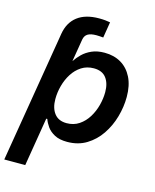

<svg xmlns="http://www.w3.org/2000/svg" viewBox="-149 -823 902 1119"><g transform="rotate(15 302.0 -264.0)"><path d="M93.3 -441.4 109.9 -541 117.7 -588.9Q129.4 -659.2 177.7 -696.3Q226.1 -733.4 308.1 -733.4Q328.6 -733.4 345.7 -731.7Q362.8 -730 375 -727.5L359.4 -631.8Q349.6 -632.8 338.6 -633.5Q327.6 -634.3 317.9 -634.3Q283.7 -634.3 266.1 -623.5Q248.5 -612.8 244.1 -588.4L236.3 -541L219.7 -441.4ZM-13.7 204.1 109.9 -541H233.9L219.2 -453.6H222.7Q236.8 -475.6 259.3 -497.6Q281.7 -519.5 314.2 -533.9Q346.7 -548.3 391.1 -548.3Q447.8 -548.3 490.5 -523.2Q533.2 -498 557.4 -449.7Q581.5 -401.4 581.5 -332.5Q581.5 -272.5 564.2 -211.7Q546.9 -150.9 512.9 -100.8Q479 -50.8 429 -20.3Q378.9 10.3 312.5 10.3Q266.1 10.3 236.6 -5.6Q207 -21.5 190.9 -44.4Q174.8 -67.4 167.5 -88.9H161.1L112.8 204.1ZM281.7 -94.2Q324.7 -94.2 356.9 -116Q389.2 -137.7 410.6 -172.6Q432.1 -207.5 442.6 -248.3Q453.1 -289.1 453.1 -326.7Q453.1 -380.4 428.7 -412.4Q404.3 -444.3 354 -444.3Q312 -444.3 279.8 -423.6Q247.6 -402.8 226.1 -368.9Q204.6 -335 193.6 -294.4Q182.6 -253.9 182.6 -213.4Q182.6 -158.7 207.8 -126.5Q232.9 -94.2 281.7 -94.2Z"/></g></svg>

Font: Inter 17pt SemiBold
Style: Italic
Weight: 600
Italic angle: -9.3988°
Version: Version 4.001;git-66647c0bb